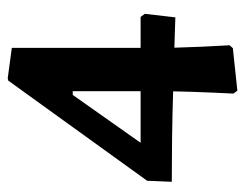

<svg xmlns="http://www.w3.org/2000/svg" viewBox="-90 -460 650 510"><g transform="rotate(-90 235.0 -205.0)"><path d="M249.2 100.5 241.4 90.1Q241.4 90.1 242.1 75.6Q242.9 61.1 243.9 37.2Q244.9 13.3 245.9 -14.8Q246.9 -42.9 247.4 -70.1Q188.5 -72.1 125.3 -72.9Q62.1 -73.7 7.1 -73.7Q7.7 -89.9 8.5 -106.4Q9.2 -122.9 9.8 -139.1L275.9 -508.1Q277.3 -508.1 279.2 -508.8Q281.1 -509.5 282.1 -509.5L362.8 -498.6V-156.5H445L453.3 -145.4L443.9 -64.2Q443.9 -64.2 421.8 -65Q399.8 -65.8 363.3 -66.8Q364.3 -30.8 365.8 3Q367.3 36.8 368.6 58.2Q369.8 79.7 369.8 79.7L362.1 88.5ZM110.7 -156.5H247.8V-336.8H237.9Z"/></g></svg>

Font: Alegreya
Style: Regular
Weight: 400
Designer: Juan Pablo del Peral
Foundry: Huerta Tipografica
Version: Version 2.009